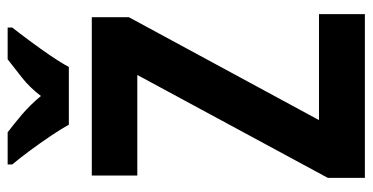

<svg xmlns="http://www.w3.org/2000/svg" viewBox="-256 -718 974 502"><g transform="rotate(-90 231.0 -467.0)"><path d="M445 0H17V-97L286 -595H23V-714H437V-617L168 -120H445ZM156 -774Q145 -794 126.5 -821.5Q108 -849 88 -876Q68 -903 52 -922V-934H136Q156 -919 182 -897Q208 -875 231 -847Q253 -876 279 -896.5Q305 -917 327 -934H410V-922Q395 -903 375 -876Q355 -849 336.5 -822Q318 -795 307 -774Z"/></g></svg>

Font: Noto Sans Sinhala UI Condensed
Style: Bold
Weight: 700
Width: 3
Designer: Jelle Bosma - Monotype Design Team
Foundry: Monotype Imaging Inc.
Version: Version 2.006; ttfautohint (v1.8.4.7-5d5b)